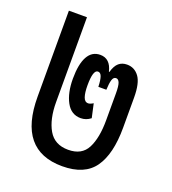

<svg xmlns="http://www.w3.org/2000/svg" viewBox="-113 -671 690 768"><g transform="rotate(20 232.0 -287.0)"><path d="M50 -218V-584H127V-223Q127 -150 153 -105Q179 -60 237 -60Q295 -60 317.5 -104Q340 -148 340 -223V-338Q340 -369 335 -382Q330 -395 320 -395Q309 -395 304.5 -380.5Q300 -366 299 -338H265Q264 -367 259 -381Q254 -395 243 -395Q222 -395 222 -329Q222 -298 228 -280Q234 -262 249 -262Q257 -262 270 -270L283 -211Q264 -196 241 -196Q200 -196 179 -235Q158 -274 158 -334Q158 -396 176 -428.5Q194 -461 229 -461Q272 -461 284 -409H286Q294 -437 308 -449Q322 -461 343 -461Q375 -461 394.5 -434.5Q414 -408 414 -346V-218Q414 -106 373 -48Q332 10 237 10Q50 10 50 -218Z"/></g></svg>

Font: Noto Sans Thai Cond
Style: Regular
Weight: 400
Width: 3
Designer: Monotype Design Team
Foundry: Monotype Imaging Inc.
Version: Version 1.000